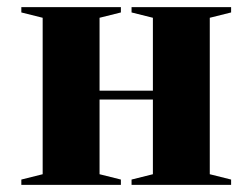

<svg xmlns="http://www.w3.org/2000/svg" viewBox="-20 -520 710 540"><path d="M40 0V-15L100 -30V-470L40 -485V-500H320V-485L260 -470V-265H410V-470L350 -485V-500H630V-485L570 -470V-30L630 -15V0H350V-15L410 -30V-240H260V-30L320 -15V0Z"/></svg>

Font: Yeseva One
Style: Regular
Weight: 400
Designer: Jovanny Lemonad
Foundry: Jovanny Lemonad
Version: Version 2.000